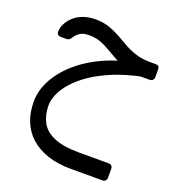

<svg xmlns="http://www.w3.org/2000/svg" viewBox="-139 -539 919 999"><g transform="rotate(20 320.5 -39.5)"><path d="M365.2 347.9Q292.7 347.9 236.7 329.5Q180.7 311.1 141.6 276.5Q102.6 241.9 82.7 192.3Q62.8 142.8 63.6 80.6Q64.4 17.9 98.9 -43.2Q133.4 -104.4 196.4 -156.7Q259.4 -208.9 345.1 -244.3Q430.7 -279.7 533.1 -290.5L552.2 -230.4Q466.1 -212.6 399.3 -185.4Q332.6 -158.2 283.9 -125.2Q235.3 -92.2 204.2 -57.3Q173 -22.5 157.8 12Q142.6 46.6 142.6 76.6Q142.6 129.3 164 169.5Q185.4 209.7 236.8 231.5Q288.2 253.4 376 253.4H537.5Q562.4 253.4 562.4 278.1V323.2Q562.4 347.9 537.7 347.9ZM530.9 -227.8V-237.1Q484.5 -236.3 450 -246.2Q415.5 -256.1 388.2 -271.1Q360.9 -286.1 335.6 -301.3Q310.2 -316.6 282.2 -327.4Q254.1 -338.2 218.5 -338.4Q184.9 -338.6 167.2 -326.6Q149.6 -314.6 139 -298.1Q132.7 -288.4 127 -283.8Q121.2 -279.3 107.6 -279.3H82.6Q58.4 -279.3 58.4 -301.1Q58.4 -320.1 68.4 -341.8Q78.3 -363.5 98.6 -383.3Q118.9 -403.1 149.6 -415.2Q180.2 -427.4 221.7 -427.4Q262.8 -427.4 295.7 -416.2Q328.7 -404.9 358.2 -388.4Q387.6 -371.9 417.5 -354.8Q447.4 -337.8 482.1 -326.6Q516.9 -315.3 561.6 -315.3H591.5Q606.1 -315.3 610.3 -309.4Q614.6 -303.6 614.6 -289.2V-251.6Q614.6 -240.9 608.1 -234.3Q601.5 -227.8 589.7 -227.8Z"/></g></svg>

Font: Rubik Light
Style: Regular
Weight: 300
Designer: Hubert and Fischer
Foundry: Hubert and Fischer
Version: Version 2.300;gftools[0.9.30]